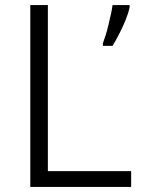

<svg xmlns="http://www.w3.org/2000/svg" viewBox="-20 -734 558 754"><path d="M99 0V-714H168V-62H495V0ZM489 -706Q485 -685 474.5 -658.5Q464 -632 450 -604.5Q436 -577 422 -554H384V-564Q389 -577 395 -596Q401 -615 406 -636.5Q411 -658 415.5 -678Q420 -698 422 -714H489Z"/></svg>

Font: Noto Sans Oriya Light
Style: Regular
Weight: 300
Version: Version 2.003